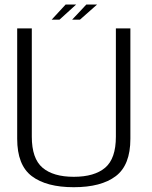

<svg xmlns="http://www.w3.org/2000/svg" viewBox="-20 -796 650 821"><path d="M295.5 4.5Q412.5 4.5 475 -42.8Q537.5 -90 537.5 -202.5V-674.5H475.5V-211.5Q475.5 -118 429.8 -79Q384 -40 295.5 -40Q207.5 -40 161.8 -79Q116 -118 116 -211.5V-674.5H53.5V-202.5Q53.5 -90 116 -42.8Q178.5 4.5 295.5 4.5ZM288.5 -712H322L395 -776.5H349ZM201 -712H234.5L305.5 -776.5H260.5Z"/></svg>

Font: Anybody UltraCondensed Thin Light
Style: Regular
Weight: 300
Version: Version 1.111